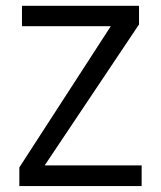

<svg xmlns="http://www.w3.org/2000/svg" viewBox="-20 -624 540 644"><path d="M53.7 -604.5H446.3V-542L129.9 -69.3H455.1V0H44.9V-62.5L351.6 -536.1H53.7Z"/></svg>

Font: BabelStone Flags PUA
Style: Regular
Weight: 400
Designer: Andrew West
Foundry: BabelStone
Version: Version 4.12